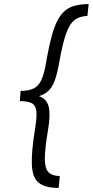

<svg xmlns="http://www.w3.org/2000/svg" viewBox="-20 -820 454 940"><path d="M78 -339 81 -375Q121 -375 145 -387Q169 -399 183 -429.5Q197 -460 206 -516Q221 -602 237 -657Q253 -712 276 -743.5Q299 -775 332 -787.5Q365 -800 414 -800L408 -742Q369 -741 344 -721Q319 -701 302 -651Q285 -601 269 -509Q260 -458 247.5 -424.5Q235 -391 214 -372.5Q193 -354 160 -346.5Q127 -339 78 -339ZM267 100Q202 100 170.5 75.5Q139 51 136 -12.5Q133 -76 152 -192Q161 -246 158 -275Q155 -304 136 -314.5Q117 -325 77 -325L80 -361Q146 -361 179 -346Q212 -331 219.5 -292.5Q227 -254 215 -183Q200 -94 199.5 -45.5Q199 3 216.5 22Q234 41 273 42Z"/></svg>

Font: Figtree Light Light
Style: Italic
Weight: 300
Italic angle: -9.5°
Version: Version 2.000